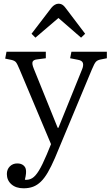

<svg xmlns="http://www.w3.org/2000/svg" viewBox="-20 -785 597 1035"><path d="M107 230Q66 230 41.5 208.5Q17 187 17 153Q17 128 33 112Q49 96 73 96Q94 96 106.5 106.5Q119 117 120 133Q121 139 120 151.5Q119 164 114 184Q136 186 153.5 175.5Q171 165 189.5 135Q208 105 232 48L255 -8L85 -412Q73 -441 66 -449.5Q59 -458 42 -462L8 -469L15 -506H227V-471L181 -465Q161 -463 156 -452.5Q151 -442 162 -415L291 -96H295L422 -410Q431 -431 427 -445Q423 -459 399 -463L358 -471L365 -506H556V-471L521 -464Q506 -461 497.5 -452.5Q489 -444 475 -410L276 67Q256 113 238 144Q220 175 200.5 194Q181 213 158.5 221.5Q136 230 107 230ZM171 -582 150 -603 257 -743Q266 -754 276 -759.5Q286 -765 295 -765Q302 -765 308.5 -763Q315 -761 321.5 -755.5Q328 -750 336 -739L439 -603L417 -582L295 -688Z"/></svg>

Font: Literata 18pt Light
Style: Regular
Weight: 300
Designer: Latin by Veronika Burian and Jose Scaglione. Greek by Irene Vlachou. Cyrillic by Vera Evstafieva.
Foundry: TypeTogether
Version: Version 3.103;gftools[0.9.29]